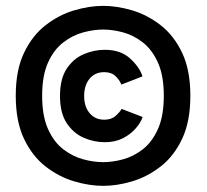

<svg xmlns="http://www.w3.org/2000/svg" viewBox="-20 -668 690 640"><path d="M324 -48.5Q278 -48.5 227.2 -63.5Q176.5 -78.5 132.2 -112.8Q88 -147 60.2 -205Q32.5 -263 32.5 -349Q32.5 -434.5 60.2 -492.2Q88 -550 132.2 -584.2Q176.5 -618.5 227.2 -633.5Q278 -648.5 324 -648.5Q370 -648.5 420.5 -633.5Q471 -618.5 515.2 -584.2Q559.5 -550 587 -492.2Q614.5 -434.5 614.5 -349Q614.5 -263 587 -205Q559.5 -147 515.2 -112.8Q471 -78.5 420.5 -63.5Q370 -48.5 324 -48.5ZM324 -127.5Q355.5 -127.5 390.5 -137Q425.5 -146.5 456.2 -170.5Q487 -194.5 506.5 -238Q526 -281.5 526 -349Q526 -416 506.5 -459.2Q487 -502.5 456.2 -526.5Q425.5 -550.5 390.5 -560Q355.5 -569.5 324 -569.5Q292.5 -569.5 257.2 -560Q222 -550.5 190.8 -526.5Q159.5 -502.5 140 -459.2Q120.5 -416 120.5 -349Q120.5 -281.5 140 -238Q159.5 -194.5 190.8 -170.5Q222 -146.5 257.2 -137Q292.5 -127.5 324 -127.5ZM329.5 -194Q293 -194 258.8 -209Q224.5 -224 202.2 -257.8Q180 -291.5 180 -348Q180 -405 202.2 -438.8Q224.5 -472.5 258.8 -487.2Q293 -502 329.5 -502Q382 -502 413.5 -473.2Q445 -444.5 455 -413.5L384.5 -386Q379 -401 365 -414.2Q351 -427.5 327.5 -427.5Q297 -427.5 278.8 -405.8Q260.5 -384 260.5 -348Q260.5 -312.5 278.8 -290.8Q297 -269 327.5 -269Q351.5 -269 365.5 -281.8Q379.5 -294.5 385.5 -305L455.5 -278Q449 -259 432.2 -239.8Q415.5 -220.5 389.8 -207.2Q364 -194 329.5 -194Z"/></svg>

Font: Trispace SemiBold
Style: Regular
Weight: 600
Designer: Tyler Finck
Foundry: Etcetera Type Company
Version: Version 1.210; ttfautohint (v1.8.3)